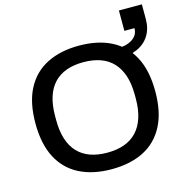

<svg xmlns="http://www.w3.org/2000/svg" viewBox="-120 -941 1030 1066"><g transform="rotate(-15 395.0 -408.5)"><path d="M392 12Q286 12 208.5 -27Q131 -66 89.5 -145Q48 -224 48 -343Q48 -463 89.5 -541.5Q131 -620 208.5 -659Q286 -698 392 -698Q500 -698 577 -659Q654 -620 695.5 -541.5Q737 -463 737 -343Q737 -224 695.5 -145Q654 -66 577 -27Q500 12 392 12ZM392 -83Q447 -83 489.5 -98Q532 -113 561.5 -144Q591 -175 606.5 -222Q622 -269 622 -331V-353Q622 -417 606.5 -464Q591 -511 561.5 -542Q532 -573 489.5 -588Q447 -603 392 -603Q338 -603 295.5 -588Q253 -573 223.5 -542Q194 -511 179 -464Q164 -417 164 -353V-331Q164 -269 179 -222Q194 -175 223.5 -144Q253 -113 295.5 -98Q338 -83 392 -83ZM586 -570V-627Q647 -627 681.5 -649.5Q716 -672 716 -712H658V-829H790V-744Q790 -690 765.5 -650.5Q741 -611 695 -590.5Q649 -570 586 -570Z"/></g></svg>

Font: Archivo SemiBold Medium
Style: Regular
Weight: 500
Version: Version 2.001